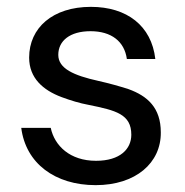

<svg xmlns="http://www.w3.org/2000/svg" viewBox="-20 -528 540 560"><path d="M259 12C376 12 450 -53 449 -142C449 -214 410 -248 355 -268C327 -277 298 -285 267 -292C195 -308 150 -328 150 -368C150 -409 184 -437 244 -437C305 -437 343 -407 350 -356H433C422 -453 350 -508 245 -508C134 -508 65 -447 65 -360C65 -300 106 -265 159 -245C186 -235 212 -227 239 -222C318 -206 363 -195 363 -135C363 -94 331 -59 260 -59C184 -59 139 -103 128 -155H42C55 -52 140 12 259 12Z"/></svg>

Font: Rootstock Sans Body
Style: Regular
Weight: 400
Designer: Colophon Foundry, Jonny Pinhorn
Foundry: Colophon Foundry
Version: Version 1.200;FEAKit 1.0